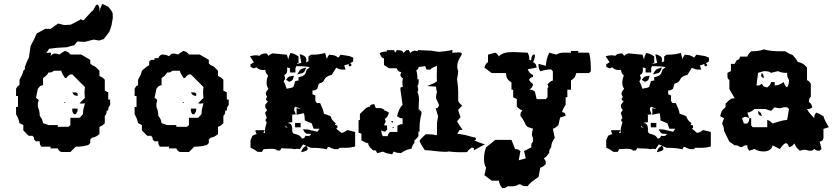

<svg xmlns="http://www.w3.org/2000/svg" viewBox="-20 -795 4380 1004"><path d="M222 -518 237 -540 278 -545 330 -548 349 -554 368 -558 384 -578 423 -576 470 -588 498 -583 523 -591 552 -629 563 -662 570 -702 569 -727 561 -741 546 -760 515 -775 504 -750 501 -733 500 -754C496 -766 492 -771 488 -771C478 -771 470 -737 460 -736L416 -688L401 -695L398 -691L350 -666L316 -664L284 -672L244 -644H216L172 -620L156 -585L140 -555L131 -494L119 -469L110 -445V-436C110 -436 116 -438 102 -425C98 -405 91 -395 82 -378V-350C71 -344 73 -346 64 -331V-293H74V-236H64V-198C73 -181 78 -170 82 -151L102 -141V-113L130 -85H150L158 -75V-66L168 -56H188C188 -39 187 -42 196 -28H244V-19H282C288 -8 285 -9 300 0H348L376 -28C400 -28 419 -30 442 -37L452 -47V-66L462 -75C481 -79 485 -82 500 -94V-132C513 -136 517 -140 528 -151V-189C537 -198 537 -201 538 -217H546C546 -234 547 -232 556 -246V-274H546V-312L528 -321V-378C517 -389 513 -393 500 -397V-425L490 -435C479 -446 475 -450 462 -454L452 -463V-482L404 -510H348C338 -523 336 -523 320 -529C308 -522 301 -519 292 -510C281 -513 272 -515 266 -515C258 -515 253 -512 244 -501C246 -507 247 -512 247 -515C247 -519 245 -520 240 -520C236 -520 230 -519 222 -518ZM358 -312C367 -296 367 -297 386 -293C386 -311 388 -306 376 -312ZM316 -261C312 -257 321 -257 322 -258C326 -262 317 -262 316 -261ZM358 -227C358 -210 357 -212 366 -198H376C385 -212 386 -210 386 -227ZM216 -170 224 -160ZM262 -425H300C305 -409 311 -401 320 -387H328C334 -398 333 -396 348 -406H358L424 -340C423 -330 422 -320 422 -311C422 -302 423 -292 424 -283L396 -255C408 -252 411 -253 424 -255C420 -236 414 -223 414 -206V-198L396 -179H348V-141L338 -132H282V-141H234L205 -151C201 -170 200 -174 188 -189C187 -208 186 -217 178 -236V-255C180 -263 182 -267 182 -270C182 -275 178 -276 168 -283L178 -331C190 -345 188 -346 205 -350V-387C219 -396 225 -401 234 -416C251 -416 248 -416 262 -425Z M978 -312C987 -296 987 -297 1006 -293C1006 -311 1008 -306 996 -312ZM936 -261C932 -257 941 -257 942 -258C946 -262 937 -262 936 -261ZM978 -227C978 -210 977 -212 986 -198H996C1005 -212 1006 -210 1006 -227ZM836 -170 844 -160ZM882 -425H920C925 -409 931 -401 940 -387H948C954 -398 953 -396 968 -406H978L1044 -340C1043 -330 1042 -320 1042 -311C1042 -302 1043 -292 1044 -283L1016 -255C1028 -252 1031 -253 1044 -255C1040 -236 1034 -223 1034 -206V-198L1016 -179H968V-141L958 -132H902V-141H854L825 -151C821 -170 820 -174 808 -189C807 -208 806 -217 798 -236V-255C800 -263 802 -267 802 -270C802 -275 798 -276 788 -283L798 -331C810 -345 808 -346 825 -350V-387C839 -396 845 -401 854 -416C871 -416 868 -416 882 -425ZM940 -529C928 -522 921 -519 912 -510C901 -513 892 -515 886 -515C878 -515 873 -512 864 -501C848 -509 843 -509 825 -510C810 -500 814 -502 808 -491H788V-482H770L760 -473V-454C744 -445 736 -438 722 -425C718 -405 711 -395 702 -378V-350C691 -344 693 -346 684 -331V-293H694V-236H684V-198C693 -181 698 -170 702 -151L722 -141V-113L750 -85H770L778 -75V-66L788 -56H808C808 -39 807 -42 816 -28H864V-19H902C908 -8 905 -9 920 0H968L996 -28C1020 -28 1039 -30 1062 -37L1072 -47V-66L1082 -75C1101 -79 1105 -82 1120 -94V-132C1133 -136 1137 -140 1148 -151V-189C1157 -198 1157 -201 1158 -217H1166C1166 -234 1167 -232 1176 -246V-274H1166V-312L1148 -321V-378C1137 -389 1133 -393 1120 -397V-425L1110 -435C1099 -446 1095 -450 1082 -454L1072 -463V-482L1024 -510H968C958 -523 956 -523 940 -529Z M1488 -483 1480 -509 1405 -516C1390 -508 1390 -510 1385 -503H1384C1381 -508 1375 -515 1372 -516C1350 -514 1347 -513 1337 -503C1331 -504 1325 -506 1319 -506C1306 -506 1293 -502 1287 -501L1308 -469C1303 -469 1300 -463 1290 -459V-446C1300 -441 1304 -438 1308 -438C1311 -438 1315 -440 1321 -443C1332 -433 1341 -429 1354 -429C1358 -429 1362 -429 1367 -430C1369 -416 1372 -409 1382 -400L1376 -382C1376 -375 1374 -370 1374 -363C1374 -352 1376 -341 1383 -332V-329C1376 -322 1370 -314 1370 -305C1370 -300 1373 -295 1376 -291V-287C1368 -276 1369 -273 1381 -265L1367 -247V-240C1367 -233 1368 -229 1376 -222C1376 -215 1374 -216 1366 -205L1375 -178C1364 -167 1368 -163 1375 -155C1370 -140 1365 -123 1365 -108C1365 -105 1366 -103 1366 -100H1357L1364 -114H1316V-108C1316 -106 1320 -99 1322 -93C1314 -93 1313 -91 1300 -85L1290 -62V-23C1306 -16 1314 -11 1327 -1H1350L1358 -15C1370 -15 1383 -17 1397 -17C1417 -17 1425 -14 1430 -8H1444L1453 -21C1473 -16 1497 -21 1519 -15C1530 -16 1531 -17 1534 -17C1538 -17 1544 -16 1548 -15L1565 -40L1581 -33C1564 -23 1559 -16 1555 1C1575 -4 1589 -7 1589 -17C1589 -21 1587 -26 1582 -32L1606 -22H1608C1645 -22 1663 -20 1689 -14C1694 -27 1692 -25 1702 -27C1710 -20 1716 -20 1728 -15H1747L1756 -22H1774C1796 -22 1812 -22 1837 -29V-105L1797 -115C1782 -105 1780 -103 1765 -100C1757 -108 1738 -121 1738 -123C1739 -124 1742 -125 1744 -126V-139L1731 -142C1733 -145 1735 -148 1736 -150C1716 -167 1714 -172 1709 -187C1695 -193 1689 -196 1674 -200C1671 -220 1664 -233 1654 -256H1637C1635 -259 1631 -264 1629 -267V-296L1614 -302V-322C1627 -322 1628 -323 1639 -331L1647 -357C1692 -370 1659 -389 1715 -404L1740 -444L1739 -440C1758 -432 1759 -431 1780 -431H1787L1780 -453C1790 -455 1797 -458 1804 -461C1803 -460 1803 -457 1803 -457C1803 -452 1806 -448 1810 -448C1816 -448 1818 -454 1818 -455C1818 -459 1814 -464 1810 -464C1817 -467 1824 -472 1827 -474V-494L1806 -502L1761 -509L1751 -495H1747C1733 -506 1724 -507 1701 -509C1694 -499 1690 -494 1690 -484L1680 -518C1656 -512 1642 -509 1608 -509H1606L1593 -500V-474C1588 -473 1584 -472 1580 -469C1581 -474 1582 -478 1582 -483C1582 -502 1563 -507 1547 -512L1556 -466L1533 -461V-465H1541V-500C1526 -509 1519 -515 1499 -518C1493 -506 1489 -497 1488 -483ZM1476 -378 1492 -367C1512 -376 1510 -373 1517 -399C1490 -395 1491 -398 1476 -378ZM1541 -417 1534 -406 1547 -409C1571 -415 1569 -414 1582 -442L1571 -439C1551 -434 1549 -431 1541 -417ZM1564 -119C1576 -97 1578 -95 1599 -95H1607C1604 -86 1599 -84 1589 -84C1584 -84 1584 -84 1577 -85C1570 -71 1572 -72 1558 -71C1550 -88 1537 -91 1514 -97C1507 -107 1508 -108 1508 -119H1509C1506 -137 1507 -149 1484 -152C1488 -154 1493 -155 1508 -156V-194H1497L1527 -197C1520 -215 1518 -219 1518 -224C1518 -227 1520 -231 1523 -237C1536 -233 1546 -230 1552 -224L1531 -230V-195L1569 -203C1573 -191 1573 -179 1574 -165L1610 -150L1620 -122H1651L1640 -106L1610 -113V-112C1594 -119 1584 -118 1564 -119ZM1523 -129H1552V-152H1523ZM1531 -449H1536C1558 -449 1579 -448 1600 -444C1597 -440 1592 -437 1584 -431C1577 -404 1572 -398 1541 -391V-376L1544 -375L1524 -371L1515 -342L1508 -337L1479 -331C1475 -343 1471 -357 1464 -368V-371C1468 -376 1471 -382 1471 -387C1471 -392 1468 -397 1466 -403C1480 -408 1482 -419 1482 -431C1482 -435 1481 -438 1481 -442L1496 -439V-416H1525V-439C1528 -444 1530 -449 1531 -453ZM1789 -479 1788 -480 1787 -479 1789 -477ZM1790 -482ZM1473 -130C1473 -133 1473 -136 1474 -139C1477 -132 1481 -128 1487 -126C1483 -127 1479 -128 1473 -130Z M2184 -208V-199C2179 -186 2174 -152 2174 -131V-107H2168V-83C2158 -70 2156 -67 2147 -61V-48C2139 -37 2137 -37 2132 -17C2120 -15 2106 -15 2078 5H2077C2062 5 2053 4 2040 -2H2038L2031 12C2019 10 1997 7 1983 -2L1953 6L1944 -9H1931L1914 -25C1906 -37 1906 -37 1906 -45C1892 -49 1886 -52 1870 -61V-96L1855 -101V-167H1862V-199L1893 -229C1905 -236 1905 -237 1914 -237C1917 -249 1922 -247 1937 -251L1945 -230H1972L1990 -221V-216C1999 -216 1999 -215 2014 -206C2007 -186 2007 -184 1992 -173C1998 -160 1999 -159 1990 -146V-139H2004V-117L1994 -106C1985 -108 1979 -109 1974 -114V-111C1974 -102 1976 -95 1981 -83H2008C2008 -91 2010 -93 2018 -105H2058V-138C2071 -144 2073 -145 2085 -146V-176C2073 -176 2069 -180 2056 -187C2064 -217 2072 -234 2085 -247L2074 -325V-337L2087 -342C2085 -350 2084 -356 2084 -363C2084 -370 2085 -377 2087 -385C2080 -389 2079 -392 2073 -401L2078 -418C2065 -420 2060 -424 2054 -438H2014L1988 -455V-489C1973 -495 1973 -499 1965 -517C1972 -521 1980 -525 2003 -526V-533H2041L2046 -519L2055 -533C2077 -532 2085 -532 2090 -518L2105 -533H2118L2125 -519H2127C2136 -528 2144 -530 2149 -530C2155 -530 2158 -528 2165 -527V-533L2235 -530C2240 -530 2265 -524 2278 -524C2285 -524 2332 -530 2346 -534L2345 -519C2355 -519 2367 -521 2376 -521C2386 -521 2395 -520 2395 -513C2395 -505 2371 -481 2371 -448C2371 -437 2374 -429 2376 -422C2375 -409 2373 -393 2370 -381C2373 -358 2376 -335 2376 -313V-270C2376 -259 2394 -245 2397 -243L2376 -221C2377 -212 2386 -190 2388 -183L2370 -160C2375 -151 2393 -124 2399 -116H2384C2383 -116 2382 -115 2382 -114V-113L2371 -96L2413 -89L2456 -77H2461C2464 -77 2469 -74 2469 -69C2469 -68 2468 -62 2462 -62H2459C2466 -58 2480 -51 2503 -44L2516 -41L2458 -9V-20C2457 -20 2455 -22 2449 -23H2447C2412 -2 2438 1 2407 1H2377C2363 1 2346 -1 2326 -3C2323 -2 2317 -1 2308 -1C2278 -1 2233 -9 2201 -10C2198 -15 2174 -50 2174 -59C2174 -59 2179 -66 2180 -66L2177 -65L2206 -93H2216C2231 -93 2246 -92 2260 -88C2261 -88 2262 -89 2265 -90V-144C2265 -156 2268 -171 2271 -187L2258 -229H2267C2269 -231 2274 -240 2276 -245L2260 -282V-284C2260 -295 2262 -305 2265 -314C2262 -323 2260 -333 2260 -342L2214 -345L2254 -362C2255 -364 2257 -366 2265 -370C2264 -378 2264 -392 2264 -403C2264 -421 2265 -440 2265 -451C2234 -438 2234 -437 2231 -431H2210L2203 -450C2191 -446 2181 -446 2169 -445C2168 -439 2167 -433 2157 -427C2162 -411 2163 -396 2163 -380H2170C2169 -362 2170 -356 2163 -345C2164 -339 2167 -333 2167 -327C2167 -322 2164 -317 2163 -312C2166 -306 2171 -296 2171 -276C2171 -265 2170 -237 2169 -223H2174V-217C2179 -217 2182 -214 2184 -208ZM2040 -131 2037 -125H2033L2032 -129ZM2035 -162H2026C2026 -158 2028 -159 2031 -153H2032C2035 -159 2035 -158 2035 -162ZM2451 -66Z M2815.2 -248C2827.1 -241.8 2824.1 -246.9 2824.1 -228.5H2805.2ZM2521.9 -24.5 2569.8 -63.5H2654.6L2673.5 -15.3C2690.5 -15.3 2687.5 -14.2 2701.4 -5L2692.5 43.2L2729.4 32.9L2720.4 -5L2758.3 -24.5V-31.7C2758.3 -43 2758.3 -45 2767.3 -54.2V-73.7C2762.3 -80.9 2761.3 -87 2761.3 -93.2C2761.3 -101.4 2764.3 -109.6 2767.3 -121.9L2739.4 -131.1L2729.4 -141.3C2721.4 -160.8 2714.4 -172.1 2701.4 -189.5C2701.4 -207 2702.4 -203.9 2711.4 -218.2C2698.5 -222.3 2693.5 -226.4 2682.5 -237.7V-276.7L2663.5 -286.9V-325.8H2654.6V-363.8C2632.6 -378.1 2628.6 -386.3 2625.6 -413H2550.8L2512.9 -441.7C2518.9 -458.1 2518.9 -460.1 2531.9 -470.4V-509.3L2569.8 -519.6C2580.8 -513.4 2578.8 -515.5 2588.7 -500.1C2603.7 -518.5 2632.6 -522.7 2662.5 -522.7C2690.5 -522.7 2718.4 -519.6 2739.4 -519.6C2747.3 -503.2 2747.3 -499.1 2748.3 -480.6H2758.3C2758.3 -498 2758.3 -495 2767.3 -509.3H2777.3C2776.3 -489.8 2775.3 -486.8 2767.3 -470.4C2783.2 -460.1 2782.2 -460.1 2786.2 -441.7L2739.4 -432.5C2748.3 -415 2750.3 -412 2767.3 -402.7V-393.5C2753.3 -388.4 2747.3 -383.2 2747.3 -378.1C2747.3 -372 2755.3 -364.8 2767.3 -354.5C2763.3 -337.1 2762.3 -338.2 2748.3 -325.8C2765.3 -325.8 2763.3 -324.8 2777.3 -315.6L2786.2 -276.7H2834.1L2843.1 -286.9V-335.1C2850.1 -342.2 2849.1 -335.1 2843.1 -354.5C2854.1 -365.8 2858.1 -369.9 2871 -374V-422.2L2862 -432.5C2841.1 -431.4 2824.1 -428.3 2805.2 -422.2C2796.2 -438.6 2796.2 -441.7 2796.2 -461.2L2834.1 -450.9C2836.1 -476.5 2841.1 -497 2852.1 -519.6L2890 -509.3C2900.9 -518.5 2916.9 -519.6 2932.9 -519.6H2965.8V-528.8H3003.7V-519.6H3060.5C3069.5 -486.8 3069.5 -456 3069.5 -422.2L3060.5 -413H2993.7C2986.7 -390.4 2984.7 -387.3 2965.8 -374V-325.8H2946.8V-286.9H2937.9V-248C2928.9 -233.6 2923.9 -225.4 2918.9 -209C2934.9 -204.9 2933.9 -205.9 2937.9 -189.5L2908.9 -180.3L2900 -141.3C2889 -130.1 2884 -126 2871 -121.9L2881 -73.7C2868 -54.2 2864 -48.1 2862 -24.5C2853.1 -10.2 2852.1 -13.2 2852.1 4.2C2841.1 18.5 2839.1 23.7 2824.1 32.9C2833.1 47.2 2834.1 45.2 2834.1 62.6C2823.1 73.9 2818.2 78 2805.2 82.1L2796.2 130.3C2774.3 145.7 2754.3 156.9 2739.4 178.5C2720.4 178.5 2714.4 178.5 2701.4 169.2H2692.5C2680.5 177.4 2668.5 179.5 2653.6 179.5C2647.6 179.5 2641.6 178.5 2635.6 178.5C2621.6 187.7 2623.6 188.7 2606.7 188.7C2594.7 173.3 2592.7 169.2 2588.7 149.8H2550.8L2512.9 121L2521.9 82.1C2513.9 70.8 2510.9 53.4 2510.9 36C2510.9 14.5 2514.9 -8.1 2521.9 -24.5Z M3348 -483 3340 -509 3265 -516C3250 -508 3250 -510 3245 -503H3244C3241 -508 3235 -515 3232 -516C3210 -514 3207 -513 3197 -503C3191 -504 3185 -506 3179 -506C3166 -506 3153 -502 3147 -501L3168 -469C3163 -469 3160 -463 3150 -459V-446C3160 -441 3164 -438 3168 -438C3171 -438 3175 -440 3181 -443C3192 -433 3201 -429 3214 -429C3218 -429 3222 -429 3227 -430C3229 -416 3232 -409 3242 -400L3236 -382C3236 -375 3234 -370 3234 -363C3234 -352 3236 -341 3243 -332V-329C3236 -322 3230 -314 3230 -305C3230 -300 3233 -295 3236 -291V-287C3228 -276 3229 -273 3241 -265L3227 -247V-240C3227 -233 3228 -229 3236 -222C3236 -215 3234 -216 3226 -205L3235 -178C3224 -167 3228 -163 3235 -155C3230 -140 3225 -123 3225 -108C3225 -105 3226 -103 3226 -100H3217L3224 -114H3176V-108C3176 -106 3180 -99 3182 -93C3174 -93 3173 -91 3160 -85L3150 -62V-23C3166 -16 3174 -11 3187 -1H3210L3218 -15C3230 -15 3243 -17 3257 -17C3277 -17 3285 -14 3290 -8H3304L3313 -21C3333 -16 3357 -21 3379 -15C3390 -16 3391 -17 3394 -17C3398 -17 3404 -16 3408 -15L3425 -40L3441 -33C3424 -23 3419 -16 3415 1C3435 -4 3449 -7 3449 -17C3449 -21 3447 -26 3442 -32L3466 -22H3468C3505 -22 3523 -20 3549 -14C3554 -27 3552 -25 3562 -27C3570 -20 3576 -20 3588 -15H3607L3616 -22H3634C3656 -22 3672 -22 3697 -29V-105L3657 -115C3642 -105 3640 -103 3625 -100C3617 -108 3598 -121 3598 -123C3599 -124 3602 -125 3604 -126V-139L3591 -142C3593 -145 3595 -148 3596 -150C3576 -167 3574 -172 3569 -187C3555 -193 3549 -196 3534 -200C3531 -220 3524 -233 3514 -256H3497C3495 -259 3491 -264 3489 -267V-296L3474 -302V-322C3487 -322 3488 -323 3499 -331L3507 -357C3552 -370 3519 -389 3575 -404L3600 -444L3599 -440C3618 -432 3619 -431 3640 -431H3647L3640 -453C3650 -455 3657 -458 3664 -461C3663 -460 3663 -457 3663 -457C3663 -452 3666 -448 3670 -448C3676 -448 3678 -454 3678 -455C3678 -459 3674 -464 3670 -464C3677 -467 3684 -472 3687 -474V-494L3666 -502L3621 -509L3611 -495H3607C3593 -506 3584 -507 3561 -509C3554 -499 3550 -494 3550 -484L3540 -518C3516 -512 3502 -509 3468 -509H3466L3453 -500V-474C3448 -473 3444 -472 3440 -469C3441 -474 3442 -478 3442 -483C3442 -502 3423 -507 3407 -512L3416 -466L3393 -461V-465H3401V-500C3386 -509 3379 -515 3359 -518C3353 -506 3349 -497 3348 -483ZM3336 -378 3352 -367C3372 -376 3370 -373 3377 -399C3350 -395 3351 -398 3336 -378ZM3401 -417 3394 -406 3407 -409C3431 -415 3429 -414 3442 -442L3431 -439C3411 -434 3409 -431 3401 -417ZM3424 -119C3436 -97 3438 -95 3459 -95H3467C3464 -86 3459 -84 3449 -84C3444 -84 3444 -84 3437 -85C3430 -71 3432 -72 3418 -71C3410 -88 3397 -91 3374 -97C3367 -107 3368 -108 3368 -119H3369C3366 -137 3367 -149 3344 -152C3348 -154 3353 -155 3368 -156V-194H3357L3387 -197C3380 -215 3378 -219 3378 -224C3378 -227 3380 -231 3383 -237C3396 -233 3406 -230 3412 -224L3391 -230V-195L3429 -203C3433 -191 3433 -179 3434 -165L3470 -150L3480 -122H3511L3500 -106L3470 -113V-112C3454 -119 3444 -118 3424 -119ZM3383 -129H3412V-152H3383ZM3391 -449H3396C3418 -449 3439 -448 3460 -444C3457 -440 3452 -437 3444 -431C3437 -404 3432 -398 3401 -391V-376L3404 -375L3384 -371L3375 -342L3368 -337L3339 -331C3335 -343 3331 -357 3324 -368V-371C3328 -376 3331 -382 3331 -387C3331 -392 3328 -397 3326 -403C3340 -408 3342 -419 3342 -431C3342 -435 3341 -438 3341 -442L3356 -439V-416H3385V-439C3388 -444 3390 -449 3391 -453ZM3649 -479 3648 -480 3647 -479 3649 -477ZM3650 -482ZM3333 -130C3333 -133 3333 -136 3334 -139C3337 -132 3341 -128 3347 -126C3343 -127 3339 -128 3333 -130Z M3944 -215C3946 -194 3945 -195 3964 -187C3960 -205 3960 -205 3944 -215ZM4031 -234C4043 -231 4049 -229 4056 -229C4062 -229 4068 -231 4078 -234H4096L4106 -225L4096 -168C4068 -166 4046 -157 4020 -149C4009 -160 4005 -164 3992 -168V-130H3916L3908 -139V-177H3898C3898 -160 3897 -163 3888 -149H3870L3860 -177C3869 -182 3873 -184 3878 -184C3883 -184 3888 -182 3898 -177L3888 -206C3907 -210 3911 -213 3926 -225H3982L4012 -215ZM3964 -414C3962 -406 3960 -402 3960 -399C3960 -394 3964 -392 3974 -385C3973 -401 3973 -404 3964 -414ZM4068 -404 4078 -395ZM4012 -366C4008 -349 4006 -350 3992 -338C3973 -342 3973 -341 3964 -357C3950 -348 3953 -348 3936 -348L3944 -414L3974 -423C3993 -422 3999 -423 4012 -414L4048 -423C4066 -415 4076 -414 4096 -414C4096 -395 4097 -392 4106 -376C4105 -357 4104 -354 4096 -338C4083 -347 4084 -350 4078 -366C4059 -353 4054 -350 4031 -348V-366ZM3974 -537C3952 -528 3933 -527 3908 -527C3897 -516 3892 -512 3888 -499H3850C3845 -484 3847 -485 3832 -480L3822 -461H3802V-423L3784 -414V-398C3784 -387 3785 -384 3794 -376V-329L3822 -281C3805 -281 3808 -281 3794 -272L3774 -253V-234C3755 -220 3751 -211 3746 -187L3766 -177L3756 -149C3764 -133 3765 -129 3766 -111L3794 -54L3822 -35C3839 -35 3836 -35 3850 -26H3860C3874 -35 3871 -35 3888 -35C3888 -18 3889 -21 3898 -7L3926 -16C3937 -8 3955 -3 3972 -3C3995 -3 4017 -12 4020 -35L4058 -16C4069 -31 4080 -46 4090 -46C4096 -46 4101 -40 4106 -26C4123 -30 4122 -31 4134 -45C4142 -26 4147 -21 4162 -7C4174 -10 4181 -12 4188 -12C4194 -12 4200 -10 4210 -7H4216C4227 -7 4229 -7 4238 -16C4252 -7 4249 -7 4266 -7L4276 -16L4266 -54C4281 -59 4281 -58 4286 -73V-121L4314 -130C4303 -149 4292 -166 4286 -187C4272 -196 4264 -201 4248 -206C4239 -192 4238 -194 4238 -177C4223 -193 4209 -206 4200 -225C4217 -225 4214 -225 4228 -234C4222 -250 4223 -252 4210 -262C4210 -279 4211 -277 4220 -291V-357C4210 -372 4211 -370 4200 -376V-442C4184 -460 4176 -466 4152 -471C4143 -487 4137 -494 4124 -508C4108 -513 4100 -518 4086 -527H4062C4032 -527 4004 -528 3974 -537Z"/></svg>

Font: GNUTypewriter
Style: Standard
Weight: 400
Version: Version 001.000